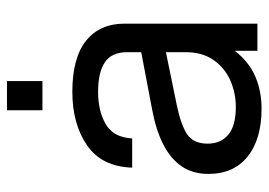

<svg xmlns="http://www.w3.org/2000/svg" viewBox="-130 -630 772 552"><g transform="rotate(-90 256.0 -354.0)"><path d="M32 -141Q32 -186 54 -218Q76 -250 117.5 -271Q159 -292 219 -303L382 -334V-374Q382 -419 353 -438.5Q324 -458 268 -458Q213 -458 175 -436Q137 -414 134 -360H50Q53 -448 114.5 -490Q176 -532 268 -532Q366 -532 415 -492.5Q464 -453 464 -382V0H386V-65Q354 -24 312 -6Q270 12 220 12Q132 12 82 -28Q32 -68 32 -141ZM382 -206V-263L231 -232Q173 -220 146 -202Q119 -184 119 -143Q119 -105 145 -83.5Q171 -62 224 -62Q264 -62 300 -77.5Q336 -93 359 -125.5Q382 -158 382 -206ZM215 -720H299V-618H215Z"/></g></svg>

Font: Aspekta Variable
Style: Regular
Weight: 400
Designer: Ivo Dolenc
Version: Version 2.100